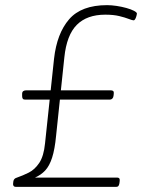

<svg xmlns="http://www.w3.org/2000/svg" viewBox="-20 -726 570 746"><path d="M42 0Q35 0 32.5 -4Q30 -8 31 -14L32 -22Q33 -27 36 -30.5Q39 -34 46 -36Q69 -44 92 -55.5Q115 -67 132.5 -93Q150 -119 155 -169L190 -498Q201 -596 248.5 -651Q296 -706 396 -706Q413 -706 433 -703Q453 -700 471 -695Q489 -690 500.5 -684Q512 -678 512 -673Q512 -672 510.5 -665.5Q509 -659 506 -653Q503 -647 499 -647Q494 -647 480 -652.5Q466 -658 443.5 -663.5Q421 -669 389 -669Q318 -669 278.5 -629.5Q239 -590 230 -503L198 -199Q193 -146 182.5 -113.5Q172 -81 155.5 -63.5Q139 -46 116 -36H434Q442 -36 444 -32Q446 -28 445 -22L444 -14Q443 -8 440.5 -4Q438 0 431 0ZM77 -339Q71 -339 68.5 -342.5Q66 -346 66 -353V-361Q66 -369 70.5 -372Q75 -375 81 -375H411Q417 -375 420 -372Q423 -369 422 -361L421 -353Q420 -346 416 -342.5Q412 -339 407 -339Z"/></svg>

Font: Asap Thin
Style: Italic
Weight: 250
Italic angle: -6°
Designer: Pablo Cosgaya
Foundry: Omnibus-Type
Version: Version 3.001